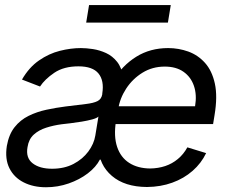

<svg xmlns="http://www.w3.org/2000/svg" viewBox="-20 -748 917 780"><path d="M577.1 11.7Q486.8 11.2 434.6 -33.4Q382.3 -78.1 379.9 -149.4L439.5 -420.9Q477.1 -482.4 533.7 -517.6Q590.3 -552.7 663.1 -552.7Q705.6 -552.7 744.9 -538.6Q784.2 -524.4 812.7 -492.7Q841.3 -460.9 852.8 -408.7Q864.3 -356.4 851.6 -280.3L845.7 -244.1H425.8L436.5 -316.4H772.5Q780.3 -362.8 767.8 -399.2Q755.4 -435.5 725.3 -456.5Q695.3 -477.5 649.4 -477.5Q599.1 -477.5 558.8 -452.6Q518.6 -427.7 492.7 -388.2Q466.8 -348.6 460 -303.7L451.2 -255.9Q441.4 -194.3 455.8 -151.4Q470.2 -108.4 504.9 -86.2Q539.6 -64 589.8 -63.5Q623 -64 651.4 -73.5Q679.7 -83 702.6 -102.1Q725.6 -121.1 741.2 -149.4L817.4 -126Q797.9 -85 762.5 -54Q727.1 -22.9 679.9 -5.9Q632.8 11.2 577.1 11.7ZM191.4 -62.5Q241.2 -62.5 278.6 -82Q315.9 -101.6 338.9 -132.6Q361.8 -163.6 367.2 -197.3L379.9 -274.4Q373.5 -268.1 354.7 -262.9Q335.9 -257.8 312.3 -253.9Q288.6 -250 266.1 -247.3Q243.7 -244.6 230.5 -243.2Q197.3 -238.8 167.5 -229.2Q137.7 -219.7 117.2 -201.2Q96.7 -182.6 91.8 -150.4Q84 -106.9 112.5 -84.7Q141.1 -62.5 191.4 -62.5ZM167 12.7Q115.2 12.7 76.2 -7.1Q37.1 -26.9 18.3 -64.5Q-0.5 -102.1 7.8 -155.3Q16.1 -202.1 39.3 -231.4Q62.5 -260.7 96.2 -277.3Q129.9 -293.9 168.7 -302.2Q207.5 -310.5 246.1 -315.4Q296.9 -321.8 328.4 -325.4Q359.9 -329.1 376 -337.2Q392.1 -345.2 395.5 -365.2V-368.2Q403.8 -420.4 380.1 -449.5Q356.4 -478.5 298.8 -478.5Q239.3 -478.5 200.7 -452.4Q162.1 -426.3 142.6 -396.5L69.3 -424.8Q98.1 -474.6 138.4 -502.4Q178.7 -530.3 223.1 -541.5Q267.6 -552.7 308.6 -552.7Q330.6 -552.7 357.7 -548.6Q384.8 -544.4 410.9 -532.5Q437 -520.5 455.8 -496.8Q474.6 -473.1 480.5 -433.6L392.6 -99.6H385.7Q370.1 -69.3 336.7 -43.7Q303.2 -18.1 259 -2.7Q214.8 12.7 167 12.7ZM673.8 -727.5 662.1 -656.2H330.1L341.8 -727.5Z"/></svg>

Font: Inter Tight
Style: Italic
Weight: 400
Italic angle: -9.39999°
Designer: Rasmus Andersson
Foundry: rsms
Version: Version 3.002